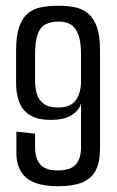

<svg xmlns="http://www.w3.org/2000/svg" viewBox="-20 -643 406 668"><path d="M181 5Q133 5 101 -7.5Q69 -20 53 -46Q37 -72 37 -111V-185L102 -178V-131Q102 -91 120.5 -70.5Q139 -50 181 -50Q225 -50 243.5 -70.5Q262 -91 262 -131V-283Q256 -260 230.5 -243Q205 -226 156 -226Q109 -226 82.5 -243.5Q56 -261 46 -290Q36 -319 36 -352V-468Q36 -519 47 -550Q58 -581 77.5 -597Q97 -613 124 -618Q151 -623 184 -623Q214 -623 240 -618Q266 -613 286 -596.5Q306 -580 317 -549.5Q328 -519 328 -468V-126Q328 -81 314 -52Q300 -23 267.5 -9Q235 5 181 5ZM182 -269Q225 -269 243.5 -294Q262 -319 262 -361V-452Q262 -500 251.5 -525Q241 -550 224 -559Q207 -568 185 -568Q158 -568 139.5 -559Q121 -550 111.5 -525Q102 -500 102 -452V-361Q102 -338 108 -317Q114 -296 131.5 -282.5Q149 -269 182 -269Z"/></svg>

Font: Smooch Sans Thin Medium
Style: Regular
Weight: 500
Version: Version 1.010